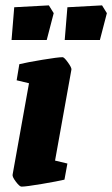

<svg xmlns="http://www.w3.org/2000/svg" viewBox="-20 -686 418 715"><path d="M27 -36 88 -376 42 -387 52 -447Q81 -454 138.5 -463.5Q196 -473 213 -473Q219 -473 233 -453.5Q247 -434 246 -427L185 -88L231 -77L220 -17Q195 -11 136 -1Q77 9 60 9Q53 9 39 -9.5Q25 -28 27 -36ZM33 -659 162 -666 180 -637 154 -537H23ZM231 -659 360 -666 378 -637 352 -537H221Z"/></svg>

Font: Grenze ExtraBold
Style: Italic
Weight: 800
Italic angle: -10°
Designer: Renata Polastri
Foundry: Omnibus-Type
Version: Version 1.002; ttfautohint (v1.8)